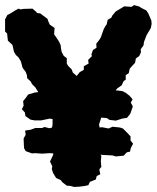

<svg xmlns="http://www.w3.org/2000/svg" viewBox="-41 -715 617 756"><path d="M60 -120 54 -131 53 -144 52 -170 60 -184 58 -201 79 -204 98 -211H125L134 -215L154 -210L164 -213L166 -225V-246L155 -248L121 -241H95L79 -244L59 -258L57 -272L45 -285L52 -299L50 -317L60 -329L70 -343L97 -351L109 -352L108 -355L98 -371L85 -384L80 -394L66 -407L65 -419L60 -432L48 -448L44 -463L41 -474L31 -490L22 -498L14 -511L11 -525L8 -538L-10 -555L-13 -583L-21 -591V-611V-639L-12 -656L0 -662L19 -674L32 -681L40 -678L52 -680L87 -681L101 -669L105 -664L118 -662L131 -652L146 -641L148 -634L155 -618L174 -605L172 -580L179 -570L191 -552L198 -537L199 -525L202 -510L210 -495L222 -486V-465L227 -456L241 -442L246 -429L261 -416L273 -431L289 -440V-454L308 -465L306 -479L321 -494L319 -501L325 -518L339 -527L338 -543L350 -558L356 -568L367 -599L373 -611L379 -619L383 -637L397 -645L402 -655L415 -670L435 -682L448 -690L477 -688L487 -695L508 -689L515 -684L535 -674L543 -662L555 -634L556 -621L553 -605L543 -588L536 -576L526 -550L524 -536L513 -521L514 -509L507 -494L494 -485L491 -468L480 -456L470 -445L466 -427L454 -419V-401L446 -396L438 -379L421 -367L414 -359H420L442 -356L455 -349L469 -338L481 -324L474 -311L482 -296L472 -267L459 -251L440 -248L415 -240L390 -243L380 -250L358 -252L357 -250L349 -225L351 -213L361 -214L387 -209L402 -216L431 -213L443 -209L460 -192L473 -178V-162L483 -149L474 -132L471 -118L458 -115L446 -102L415 -99L402 -103L361 -105L355 -107L358 -101L356 -79L358 -58L350 -48L354 -29L340 -22L336 -8L313 1L307 14L294 17L272 20L250 21L236 17L222 16L205 3L198 -6L180 -14L168 -34L163 -49L165 -60L156 -79L169 -107L168 -111L154 -112L125 -110L97 -112L85 -111Z"/></svg>

Font: Winky Rough ExtraBold
Style: Regular
Weight: 800
Designer: Simon Atzbach
Foundry: typofactur
Version: Version 1.206; ttfautohint (v1.8.4.7-5d5b)